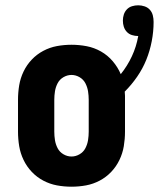

<svg xmlns="http://www.w3.org/2000/svg" viewBox="-20 -697 600 725"><path d="M250 8Q222 8 195 3Q168 -2 143.5 -15Q119 -28 100 -48Q81 -68 69 -93Q57 -118 52.5 -145Q48 -172 48 -200V-320Q48 -348 52.5 -375Q57 -402 69 -427Q81 -452 100 -472Q119 -492 143.5 -505Q168 -518 195 -523Q222 -528 250 -528Q279 -528 307.5 -522.5Q336 -517 361.5 -502.5Q387 -488 406 -465.5Q425 -443 436 -417Q461 -448 478 -484.5Q495 -521 502 -561H501Q490 -561 478.5 -564.5Q467 -568 459 -576.5Q451 -585 447.5 -596Q444 -607 444 -619Q444 -631 447.5 -642Q451 -653 459 -661.5Q467 -670 478.5 -673.5Q490 -677 502 -677Q514 -677 526 -673Q538 -669 546 -660Q554 -651 557 -639Q560 -627 560 -614Q560 -578 553 -541.5Q546 -505 532.5 -471.5Q519 -438 498 -407.5Q477 -377 451 -351Q452 -343 452 -335.5Q452 -328 452 -320V-200Q452 -172 447.5 -145Q443 -118 431 -93Q419 -68 400 -48Q381 -28 356.5 -15Q332 -2 305 3Q278 8 250 8ZM250 -106Q266 -106 280.5 -114.5Q295 -123 302.5 -137.5Q310 -152 312.5 -168Q315 -184 315 -200V-320Q315 -336 312.5 -352Q310 -368 302.5 -382.5Q295 -397 280.5 -405.5Q266 -414 250 -414Q234 -414 219.5 -405.5Q205 -397 197.5 -382.5Q190 -368 187.5 -352Q185 -336 185 -320V-200Q185 -184 187.5 -168Q190 -152 197.5 -137.5Q205 -123 219.5 -114.5Q234 -106 250 -106Z"/></svg>

Font: Iosevka Heavy
Style: Regular
Weight: 900
Monospace: yes
Designer: Belleve Invis
Foundry: Belleve Invis
Version: Version 32.5.0; ttfautohint (v1.8.4)